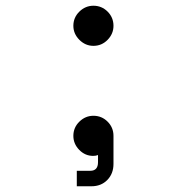

<svg xmlns="http://www.w3.org/2000/svg" viewBox="-20 -530 652 670"><path d="M306 -370Q278 -370 257 -391Q236 -412 236 -440Q236 -469 257 -489.5Q278 -510 306 -510Q335 -510 355.5 -489.5Q376 -469 376 -440Q376 -412 355.5 -391Q335 -370 306 -370ZM248 120V66H295Q322 66 322 36V11Q315 14 305 14Q277 14 256.5 -7Q236 -28 236 -56Q236 -85 257 -105.5Q278 -126 306 -126Q335 -126 355.5 -105.5Q376 -85 376 -56V42Q376 76 354.5 98Q333 120 299 120Z"/></svg>

Font: Space Mono
Style: Regular
Weight: 400
Monospace: yes
Designer: Colophon Foundry + Benjamin Critton
Foundry: Colophon Foundry & Benjamin Critton
Version: Version 1.003; ttfautohint (v1.8.4.7-5d5b)